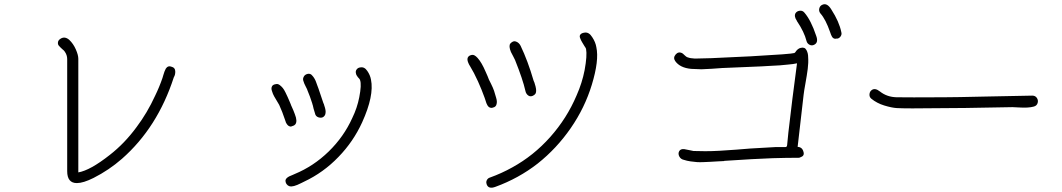

<svg xmlns="http://www.w3.org/2000/svg" viewBox="-20 -858 5040 911"><path d="M794.9 -541Q810.5 -537.1 811.5 -520.5Q812.5 -503.9 804.7 -491.2Q727.5 -252.9 558.6 -104.5Q497.1 -50.8 423.8 -13.7Q375 10.7 344.7 10.7Q298.8 10.7 298.8 -45.9V-578.1Q298.8 -596.7 287.1 -613.3Q285.2 -617.2 275.4 -625Q265.6 -633.8 259.8 -640.6Q253.9 -646.5 254.9 -656.7Q255.9 -667 266.6 -673.8Q287.1 -687.5 308.6 -668.9Q328.1 -650.4 339.8 -623.5Q351.6 -596.7 351.6 -579.1V-40Q408.2 -49.8 501 -123Q571.3 -177.7 627.9 -254.9Q678.7 -322.3 715.8 -403.3Q736.3 -445.3 751 -488.3Q752 -491.2 754.9 -501.5Q757.8 -511.7 760.3 -518.1Q762.7 -524.4 766.6 -532.2Q771.5 -540 778.8 -542.5Q786.1 -544.9 794.9 -541Z M1367.2 -259.8Q1359.4 -255.9 1353.5 -258.8Q1343.8 -261.7 1335.9 -278.3V-279.3Q1335 -282.2 1331.1 -293Q1320.3 -326.2 1304.7 -360.4Q1302.7 -364.3 1294.9 -377Q1287.1 -389.6 1280.8 -400.9Q1274.4 -412.1 1270.5 -425.8Q1265.6 -438.5 1270.5 -448.2Q1274.4 -457 1290 -459Q1298.8 -460.9 1307.6 -454.1Q1315.4 -448.2 1321.8 -440.4Q1328.1 -432.6 1334.5 -419.4Q1340.8 -406.2 1344.7 -397.9Q1348.6 -389.6 1354 -376.5Q1359.4 -363.3 1360.4 -361.3V-360.4Q1361.3 -358.4 1365.2 -349.6Q1369.1 -340.8 1372.1 -334Q1375 -327.1 1378.9 -316.4Q1392.6 -282.2 1380.9 -267.6Q1376 -261.7 1367.2 -259.8ZM1437.5 -433.6Q1436.5 -435.5 1429.7 -449.2Q1422.9 -461.9 1419.9 -472.7Q1416 -482.4 1419.9 -491.2Q1424.8 -503.9 1439 -507.3Q1453.1 -510.7 1461.9 -499Q1466.8 -494.1 1471.7 -485.8Q1476.6 -477.5 1479 -470.7Q1481.4 -463.9 1485.4 -453.1Q1489.3 -442.4 1491.2 -437.5Q1503.9 -401.4 1514.6 -368.2Q1516.6 -366.2 1518.6 -357.4Q1527.3 -333 1524.4 -320.3Q1523.4 -313.5 1520.5 -309.6Q1512.7 -297.9 1497.6 -299.8Q1482.4 -301.8 1476.6 -313.5Q1472.7 -324.2 1467.8 -342.8Q1463.9 -361.3 1461.9 -365.2V-366.2Q1451.2 -400.4 1437.5 -432.6ZM1740.2 -480.5Q1755.9 -404.3 1698.2 -277.3Q1656.2 -185.5 1585.9 -113.3Q1514.6 -39.1 1422.9 3.9L1409.2 10.7Q1369.1 31.2 1353.5 25.4H1352.5Q1344.7 22.5 1339.8 15.6Q1335.9 10.7 1335 3.9Q1330.1 -14.6 1369.1 -28.3Q1377 -31.2 1377.9 -32.2Q1467.8 -69.3 1539.6 -139.2Q1611.3 -209 1651.4 -297.9Q1674.8 -345.7 1684.6 -396.5Q1696.3 -456.1 1688.5 -477.5V-478.5Q1686.5 -483.4 1677.7 -492.2Q1669.9 -502 1668.9 -509.8Q1666 -520.5 1672.4 -528.8Q1678.7 -537.1 1689.5 -538.1Q1709 -542 1722.7 -521.5Q1736.3 -502 1740.2 -480.5Z M2319.3 -347.7Q2311.5 -344.7 2304.7 -347.7Q2292 -350.6 2283.2 -382.8L2279.3 -394.5Q2265.6 -432.6 2248 -471.7Q2228.5 -514.6 2210.9 -543Q2205.1 -551.8 2202.1 -559.6Q2190.4 -586.9 2211.9 -595.7H2212.9Q2221.7 -599.6 2230.5 -595.7Q2238.3 -591.8 2246.1 -583Q2265.6 -561.5 2284.2 -517.6Q2288.1 -508.8 2293.5 -496.6Q2298.8 -484.4 2299.8 -480.5Q2300.8 -478.5 2309.6 -460.9Q2319.3 -441.4 2324.2 -427.2Q2329.1 -413.1 2334 -394.5Q2339.8 -376 2335.9 -363.3Q2333 -350.6 2319.3 -347.7ZM2423.8 -573.2Q2421.9 -578.1 2415 -590.8Q2408.2 -603.5 2404.3 -611.3Q2392.6 -639.6 2401.4 -651.4Q2415 -666 2427.7 -661.1Q2442.4 -656.2 2450.2 -640.6Q2484.4 -569.3 2511.7 -475.6Q2512.7 -473.6 2516.6 -463.9V-462.9Q2527.3 -431.6 2522.5 -418V-417Q2520.5 -412.1 2514.6 -407.2Q2499 -396.5 2487.3 -404.3Q2475.6 -412.1 2472.7 -427.7Q2460.9 -480.5 2423.8 -573.2ZM2809.6 -633.8Q2823.2 -571.3 2788.1 -456.1Q2754.9 -346.7 2688 -250Q2621.1 -153.3 2531.2 -82Q2486.3 -46.9 2435.5 -19Q2384.8 8.8 2331.1 28.3Q2297.9 41 2289.1 16.6V15.6Q2285.2 5.9 2290 -3.4Q2294.9 -12.7 2304.7 -15.6Q2359.4 -35.2 2410.2 -63.5Q2511.7 -119.1 2590.8 -208Q2669.9 -296.9 2715.8 -405.3Q2742.2 -464.8 2753.9 -525.4Q2766.6 -594.7 2760.7 -626Q2759.8 -629.9 2752.9 -639.6Q2747.1 -649.4 2741.7 -658.2Q2736.3 -667 2732.4 -677.7Q2728.5 -687.5 2733.9 -694.3Q2739.3 -701.2 2752.9 -703.1Q2774.4 -707 2790 -681.6Q2805.7 -658.2 2809.6 -633.8Z M3852.5 -688.5Q3864.3 -657.2 3844.7 -646.5Q3833 -639.6 3821.3 -645.5Q3809.6 -651.4 3806.6 -664.1Q3795.9 -706.1 3762.7 -755.9Q3762.7 -756.8 3761.7 -756.8Q3761.7 -757.8 3760.7 -759.8Q3746.1 -781.2 3754.9 -795.9Q3761.7 -805.7 3774.9 -807.1Q3788.1 -808.6 3796.9 -797.9Q3828.1 -761.7 3852.5 -688.5ZM3971.7 -706.1Q3975.6 -694.3 3967.3 -683.6Q3959 -672.9 3945.3 -674.8V-673.8Q3932.6 -673.8 3926.8 -685.5Q3922.9 -692.4 3918.9 -705.1Q3897.5 -766.6 3873 -793.9Q3864.3 -804.7 3867.2 -817.4Q3870.1 -830.1 3880.9 -835Q3904.3 -846.7 3924.8 -812.5Q3961.9 -754.9 3971.7 -706.1ZM3814.5 -586.9Q3816.4 -560.5 3812.5 -530.8Q3808.6 -501 3801.8 -463.4Q3794.9 -425.8 3793 -408.2Q3780.3 -294.9 3764.6 -161.1Q3786.1 -160.2 3792 -138.7Q3798.8 -118.2 3778.3 -112.3H3779.3Q3774.4 -109.4 3769.5 -109.4Q3711.9 -109.4 3645.5 -107.4Q3561.5 -104.5 3416 -94.7V-93.8Q3408.2 -93.8 3385.3 -92.3Q3362.3 -90.8 3351.6 -90.3Q3340.8 -89.8 3320.3 -88.9Q3299.8 -87.9 3286.6 -88.9Q3273.4 -89.8 3256.3 -92.3Q3239.3 -94.7 3224.6 -99.6Q3210 -102.5 3203.1 -115.7Q3196.3 -128.9 3202.6 -140.6Q3209 -152.3 3226.6 -150.4Q3234.4 -149.4 3249 -146Q3263.7 -142.6 3270.5 -141.6Q3290 -140.6 3326.2 -140.6Q3357.4 -140.6 3393.6 -142.6Q3429.7 -144.5 3472.7 -147.9Q3515.6 -151.4 3540 -153.3Q3604.5 -157.2 3660.2 -160.2H3707Q3713.9 -160.2 3714.8 -169.9Q3717.8 -200.2 3720.7 -229.5Q3738.3 -383.8 3761.7 -557.6Q3744.1 -553.7 3720.7 -551.8Q3696.3 -548.8 3679.7 -547.9Q3663.1 -546.9 3633.3 -545.4Q3603.5 -543.9 3591.8 -543Q3511.7 -539.1 3406.2 -535.2Q3396.5 -534.2 3357.4 -531.7Q3318.4 -529.3 3308.1 -529.3Q3297.9 -529.3 3259.8 -531.2Q3206.1 -536.1 3183.6 -568.4Q3172.9 -584 3185.5 -599.1Q3198.2 -614.3 3215.8 -606.4Q3220.7 -603.5 3228.5 -595.7Q3236.3 -587.9 3242.2 -585.9H3243.2Q3254.9 -581.1 3277.3 -580.1Q3291 -580.1 3354.5 -582Q3456.1 -586.9 3542 -590.8Q3736.3 -601.6 3749 -606.4Q3751 -607.4 3752.9 -609.4Q3764.6 -627.9 3779.3 -630.9Q3798.8 -635.7 3806.6 -620.1Q3814.5 -605.5 3814.5 -586.9Z M4877.9 -404.3Q4892.6 -404.3 4899.9 -393.1Q4907.2 -381.8 4903.3 -369.1Q4899.4 -356.4 4885.7 -352.5Q4872.1 -348.6 4854.5 -347.7Q4836.9 -346.7 4815.4 -348.1Q4793.9 -349.6 4784.2 -349.6Q4664.1 -347.7 4561.5 -345.7Q4403.3 -343.8 4315.4 -343.8H4303.7Q4258.8 -343.8 4234.9 -345.2Q4210.9 -346.7 4175.8 -357.4Q4140.6 -368.2 4114.3 -389.6Q4104.5 -397.5 4105.5 -410.6Q4106.4 -423.8 4116.2 -430.7Q4131.8 -442.4 4155.3 -423.8Q4188.5 -397.5 4234.4 -396.5Q4286.1 -395.5 4460 -396.5Q4511.7 -396.5 4655.8 -399.9Q4799.8 -403.3 4877.9 -404.3Z"/></svg>

Font: irohamaru Light
Style: Regular
Weight: 200
Designer: [Source Han Sans]
Ryoko NISHIZUKA  (kana & ideographs); Paul D. Hunt (Latin, Greek & Cyrillic); Wenlong ZHANG  (bopomofo
Version: Version 1.01